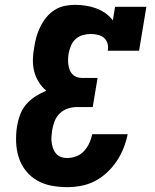

<svg xmlns="http://www.w3.org/2000/svg" viewBox="-20 -763 640 791"><path d="M257 8Q224 8 192 2Q160 -4 133 -19.5Q106 -35 86.5 -59.5Q67 -84 57.5 -113.5Q48 -143 46.5 -176Q45 -209 50 -242Q54 -266 62.5 -289.5Q71 -313 87.5 -332.5Q104 -352 126 -366Q148 -380 171 -389Q153 -404 140 -424.5Q127 -445 121 -468.5Q115 -492 115.5 -517.5Q116 -543 121 -568Q124 -590 130 -611Q136 -632 146 -652.5Q156 -673 170.5 -691Q185 -709 204.5 -721.5Q224 -734 245.5 -738.5Q267 -743 289 -743Q312 -743 334 -739.5Q356 -736 376.5 -728.5Q397 -721 414.5 -708.5Q432 -696 445 -679L454 -735H583L553 -554H424Q427 -569 423 -583.5Q419 -598 408.5 -607Q398 -616 383 -619.5Q368 -623 354 -623Q338 -623 321.5 -618.5Q305 -614 292 -602.5Q279 -591 272.5 -575Q266 -559 263 -544Q261 -532 260.5 -520.5Q260 -509 261.5 -498Q263 -487 266.5 -476.5Q270 -466 277.5 -458Q285 -450 295 -446Q305 -442 317 -442H382L362 -322H297Q279 -322 260 -316Q241 -310 226.5 -296Q212 -282 205 -263.5Q198 -245 195 -227Q193 -214 192 -200.5Q191 -187 193 -174.5Q195 -162 199 -150.5Q203 -139 211.5 -129.5Q220 -120 231.5 -116Q243 -112 257 -112Q275 -112 294 -119Q313 -126 326.5 -141Q340 -156 348 -173.5Q356 -191 360 -210H506Q500 -181 489 -153Q478 -125 461 -99.5Q444 -74 421 -52.5Q398 -31 371 -17Q344 -3 314.5 2.5Q285 8 257 8Z"/></svg>

Font: Iosevka Etoile Heavy Oblique
Style: Regular
Weight: 900
Italic angle: -9°
Designer: Belleve Invis
Foundry: Belleve Invis
Version: Version 15.5.2; ttfautohint (v1.8.4)